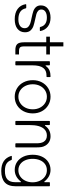

<svg xmlns="http://www.w3.org/2000/svg" viewBox="992 -1795 1027 3051"><g transform="rotate(90 1505.5 -269.5)"><path d="M47 -162V-165Q47 -173 56 -173H102Q110 -173 113 -164Q124 -108 167.5 -78Q211 -48 288 -48Q353 -48 390.5 -74Q428 -100 428 -147Q428 -184 405.5 -205.5Q383 -227 350 -237.5Q317 -248 261 -259Q198 -272 159 -285Q120 -298 93 -327Q66 -356 66 -406Q66 -478 120.5 -518.5Q175 -559 261 -559Q346 -559 401.5 -516.5Q457 -474 473 -400V-398Q473 -389 464 -389H419Q411 -389 408 -398Q397 -448 359 -474.5Q321 -501 261 -501Q200 -501 165.5 -477.5Q131 -454 131 -413Q131 -382 151.5 -363Q172 -344 202.5 -334.5Q233 -325 286 -315Q353 -301 394 -287Q435 -273 464 -241Q493 -209 493 -153Q493 -78 438.5 -34Q384 10 285 10Q185 10 123 -35.5Q61 -81 47 -162Z M775 0Q710 0 681 -29.5Q652 -59 652 -138V-491H563V-549H652V-763H717V-549H846V-491H717V-151Q717 -115 721.5 -96.5Q726 -78 741.5 -68Q757 -58 790 -58H845V0Z M963 0Q953 0 953 -10V-539Q953 -549 963 -549H1008Q1018 -549 1018 -539V-488Q1018 -480 1023 -480Q1025 -480 1030 -485Q1058 -524 1098.5 -541.5Q1139 -559 1195 -559Q1205 -559 1205 -549V-505Q1205 -495 1195 -495H1180Q1101 -495 1063 -447Q1039 -417 1028.5 -374Q1018 -331 1018 -268V-10Q1018 0 1008 0Z M1254 -277Q1254 -357 1288 -421Q1322 -485 1382 -522Q1442 -559 1517 -559Q1592 -559 1652.5 -522Q1713 -485 1747.5 -421Q1782 -357 1782 -277Q1782 -196 1748 -130.5Q1714 -65 1653.5 -27.5Q1593 10 1517 10Q1442 10 1382 -27Q1322 -64 1288 -129.5Q1254 -195 1254 -277ZM1717 -277Q1717 -340 1691 -391Q1665 -442 1619.5 -471.5Q1574 -501 1517 -501Q1461 -501 1415.5 -472Q1370 -443 1344.5 -391.5Q1319 -340 1319 -277Q1319 -212 1345 -159.5Q1371 -107 1416 -77.5Q1461 -48 1517 -48Q1573 -48 1619 -78Q1665 -108 1691 -160Q1717 -212 1717 -277Z M1912 0Q1902 0 1902 -10V-539Q1902 -549 1912 -549H1957Q1967 -549 1967 -539V-478Q1967 -470 1972 -470Q1976 -470 1979 -474Q2011 -518 2052.5 -538.5Q2094 -559 2147 -559Q2197 -559 2235 -536.5Q2273 -514 2295 -475Q2313 -444 2317.5 -411Q2322 -378 2322 -337V-10Q2322 0 2312 0H2267Q2257 0 2257 -10V-340Q2257 -411 2233 -450Q2202 -501 2133 -501Q2070 -501 2028 -456Q1998 -422 1982.5 -365.5Q1967 -309 1967 -217V-10Q1967 0 1957 0Z M2458 67 2457 64Q2457 56 2467 56H2511Q2520 56 2523 64Q2541 116 2581.5 141Q2622 166 2696 166Q2789 166 2832 125Q2875 84 2875 4V-82Q2875 -90 2870 -90Q2868 -90 2863 -85Q2788 10 2679 10Q2609 10 2554 -26.5Q2499 -63 2469 -128Q2439 -193 2439 -276Q2439 -358 2469 -422.5Q2499 -487 2554 -523Q2609 -559 2679 -559Q2734 -559 2780.5 -534Q2827 -509 2863 -463Q2866 -459 2870 -459Q2875 -459 2875 -467V-539Q2875 -549 2885 -549H2930Q2940 -549 2940 -539V-7Q2940 114 2877.5 169Q2815 224 2697 224Q2507 224 2458 67ZM2877 -274Q2877 -338 2852 -390Q2827 -442 2783.5 -471.5Q2740 -501 2685 -501Q2629 -501 2588 -471.5Q2547 -442 2525.5 -390.5Q2504 -339 2504 -274Q2504 -210 2526 -158.5Q2548 -107 2589 -77.5Q2630 -48 2685 -48Q2740 -48 2783.5 -77.5Q2827 -107 2852 -158.5Q2877 -210 2877 -274Z"/></g></svg>

Font: Open Sauce Two Light
Style: Regular
Weight: 300
Designer: Alfredo Marco Pradil
Foundry: Creative Sauce Fz LLC
Version: Version 1.477